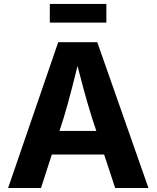

<svg xmlns="http://www.w3.org/2000/svg" viewBox="-20 -938 781 958"><path d="M20.5 0 270.5 -727.5H465.3L720.7 0H554.7L438.5 -351.6Q417 -419.9 395.5 -499.5Q374 -579.1 349.6 -674.3H383.3Q359.9 -579.1 339.1 -498.8Q318.4 -418.5 298.3 -351.6L184.6 0ZM177.2 -167V-284.7H564V-167ZM510.7 -918.5V-825.2H228.5V-918.5Z"/></svg>

Font: Inter 17pt
Style: Bold
Weight: 700
Version: Version 4.001;git-66647c0bb